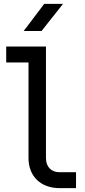

<svg xmlns="http://www.w3.org/2000/svg" viewBox="-20 -970 440 990"><path d="M194 -810 305 -950H208L102 -810ZM372 0V-82H287C244 -82 217 -110 217 -155V-730H12V-648H127V-155C127 -61 190 0 287 0Z"/></svg>

Font: Tekne LDO
Style: Regular
Weight: 400
Monospace: yes
Designer: Alessio Laiso, Mario Rullo, Paolo Rosset
Foundry: Alessio Laiso
Version: Version 1.000;hotconv 1.0.109;makeotfexe 2.5.65596